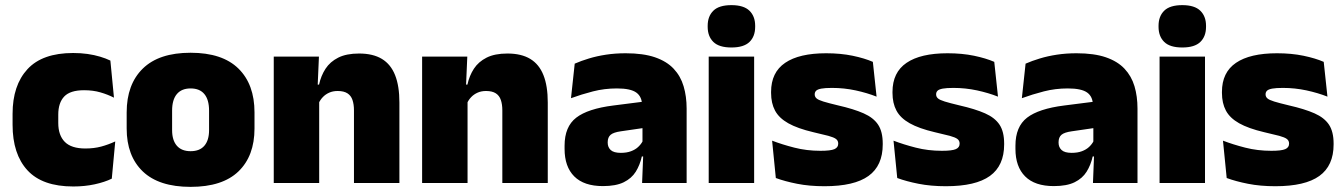

<svg xmlns="http://www.w3.org/2000/svg" viewBox="-20 -713 5235 748"><path d="M265.5 13.5Q145 13.5 87 -49.5Q29 -112.5 29 -227V-269.5Q29 -380.5 87 -443.5Q145 -506.5 265 -506.5Q294.5 -506.5 321 -502.8Q347.5 -499 370 -492.2Q392.5 -485.5 410 -477L424 -332.5Q399.5 -345 371 -353.2Q342.5 -361.5 307.5 -361.5Q253.5 -361.5 230.2 -337Q207 -312.5 207 -266.5V-234Q207 -186 232.5 -160.2Q258 -134.5 312.5 -134.5Q346.5 -134.5 374.2 -142Q402 -149.5 429 -162L415.5 -17Q388 -3.5 349 5Q310 13.5 265.5 13.5Z M722.5 15Q599 15 536.2 -45.2Q473.5 -105.5 473.5 -212.5V-275Q473.5 -384.5 536.5 -446Q599.5 -507.5 722.5 -507.5Q846 -507.5 908.8 -446Q971.5 -384.5 971.5 -275V-212.5Q971.5 -105.5 909 -45.2Q846.5 15 722.5 15ZM722.5 -124Q758 -124 776.2 -145.2Q794.5 -166.5 794.5 -206V-282Q794.5 -324.5 776.2 -346.5Q758 -368.5 722.5 -368.5Q687.5 -368.5 669 -346.5Q650.5 -324.5 650.5 -282V-206Q650.5 -166.5 669 -145.2Q687.5 -124 722.5 -124Z M1536 0H1359V-283Q1359 -306.5 1353.2 -323.5Q1347.5 -340.5 1333.5 -349.5Q1319.5 -358.5 1295.5 -358.5Q1277 -358.5 1262.5 -352Q1248 -345.5 1237.8 -334.8Q1227.5 -324 1221.5 -310.5L1194.5 -383.5H1223Q1230.5 -418 1248.2 -445.2Q1266 -472.5 1297.8 -488.5Q1329.5 -504.5 1379 -504.5Q1433 -504.5 1467.8 -483.5Q1502.5 -462.5 1519.2 -420.2Q1536 -378 1536 -313.5ZM1223.5 0H1046.5V-492.5H1222.5L1217 -366L1223.5 -348Z M2114 0H1937V-283Q1937 -306.5 1931.2 -323.5Q1925.5 -340.5 1911.5 -349.5Q1897.5 -358.5 1873.5 -358.5Q1855 -358.5 1840.5 -352Q1826 -345.5 1815.8 -334.8Q1805.5 -324 1799.5 -310.5L1772.5 -383.5H1801Q1808.5 -418 1826.2 -445.2Q1844 -472.5 1875.8 -488.5Q1907.5 -504.5 1957 -504.5Q2011 -504.5 2045.8 -483.5Q2080.5 -462.5 2097.2 -420.2Q2114 -378 2114 -313.5ZM1801.5 0H1624.5V-492.5H1800.5L1795 -366L1801.5 -348Z M2655 0H2481.5L2486.5 -126L2483 -130.5V-283.5L2481.5 -301.5Q2481.5 -336 2459.2 -352.2Q2437 -368.5 2383.5 -368.5Q2335 -368.5 2290.2 -357Q2245.5 -345.5 2204.5 -330.5L2219 -465Q2244 -476 2274.5 -485.2Q2305 -494.5 2341 -500Q2377 -505.5 2417.5 -505.5Q2486 -505.5 2531.8 -489.8Q2577.5 -474 2604.5 -445.2Q2631.5 -416.5 2643.2 -377Q2655 -337.5 2655 -290ZM2329 12Q2255 12 2217.2 -25.8Q2179.5 -63.5 2179.5 -133V-145.5Q2179.5 -219.5 2224.8 -254.5Q2270 -289.5 2369.5 -302L2495 -318L2505.5 -217L2399 -201.5Q2370 -197.5 2358.8 -187.8Q2347.5 -178 2347.5 -159V-157Q2347.5 -139.5 2359.2 -128.5Q2371 -117.5 2398.5 -117.5Q2421.5 -117.5 2438.2 -123.8Q2455 -130 2466.2 -140.5Q2477.5 -151 2484 -163.5L2509 -103.5H2480.5Q2473 -70 2456.8 -44Q2440.5 -18 2410 -3Q2379.5 12 2329 12Z M2918 0H2741V-492.5H2918ZM2829.5 -528Q2781 -528 2759 -549.8Q2737 -571.5 2737 -608.5V-612.5Q2737 -649.5 2759 -671.2Q2781 -693 2829.5 -693Q2877.5 -693 2899.8 -671.2Q2922 -649.5 2922 -612.5V-608.5Q2922 -571 2899.8 -549.5Q2877.5 -528 2829.5 -528Z M3192 12.5Q3133.5 12.5 3085.5 3Q3037.5 -6.5 3002.5 -19.5L2988 -165Q3027 -150 3074.8 -137.8Q3122.5 -125.5 3176.5 -125.5Q3216 -125.5 3230.8 -132Q3245.5 -138.5 3245.5 -153V-154Q3245.5 -165 3237 -171.5Q3228.5 -178 3207.2 -183.8Q3186 -189.5 3148.5 -198Q3087 -212.5 3051 -232.8Q3015 -253 2999.5 -282Q2984 -311 2984 -351V-355Q2984 -431 3038.8 -468.2Q3093.5 -505.5 3198.5 -505.5Q3255 -505.5 3301.8 -495.8Q3348.5 -486 3380.5 -472L3395 -336.5Q3358.5 -351 3313.5 -360.8Q3268.5 -370.5 3221.5 -370.5Q3194.5 -370.5 3179.8 -367.8Q3165 -365 3159.5 -359.5Q3154 -354 3154 -346V-345Q3154 -336 3161 -329.8Q3168 -323.5 3187.5 -317.5Q3207 -311.5 3244.5 -302.5Q3306 -288.5 3344.5 -271.5Q3383 -254.5 3401 -227.2Q3419 -200 3419 -153.5V-150.5Q3419 -67.5 3363.5 -27.5Q3308 12.5 3192 12.5Z M3665 12.5Q3606.5 12.5 3558.5 3Q3510.5 -6.5 3475.5 -19.5L3461 -165Q3500 -150 3547.8 -137.8Q3595.5 -125.5 3649.5 -125.5Q3689 -125.5 3703.8 -132Q3718.5 -138.5 3718.5 -153V-154Q3718.5 -165 3710 -171.5Q3701.5 -178 3680.2 -183.8Q3659 -189.5 3621.5 -198Q3560 -212.5 3524 -232.8Q3488 -253 3472.5 -282Q3457 -311 3457 -351V-355Q3457 -431 3511.8 -468.2Q3566.5 -505.5 3671.5 -505.5Q3728 -505.5 3774.8 -495.8Q3821.5 -486 3853.5 -472L3868 -336.5Q3831.5 -351 3786.5 -360.8Q3741.5 -370.5 3694.5 -370.5Q3667.5 -370.5 3652.8 -367.8Q3638 -365 3632.5 -359.5Q3627 -354 3627 -346V-345Q3627 -336 3634 -329.8Q3641 -323.5 3660.5 -317.5Q3680 -311.5 3717.5 -302.5Q3779 -288.5 3817.5 -271.5Q3856 -254.5 3874 -227.2Q3892 -200 3892 -153.5V-150.5Q3892 -67.5 3836.5 -27.5Q3781 12.5 3665 12.5Z M4411.5 0H4238L4243 -126L4239.5 -130.5V-283.5L4238 -301.5Q4238 -336 4215.8 -352.2Q4193.5 -368.5 4140 -368.5Q4091.5 -368.5 4046.8 -357Q4002 -345.5 3961 -330.5L3975.5 -465Q4000.5 -476 4031 -485.2Q4061.5 -494.5 4097.5 -500Q4133.5 -505.5 4174 -505.5Q4242.5 -505.5 4288.2 -489.8Q4334 -474 4361 -445.2Q4388 -416.5 4399.8 -377Q4411.5 -337.5 4411.5 -290ZM4085.5 12Q4011.5 12 3973.8 -25.8Q3936 -63.5 3936 -133V-145.5Q3936 -219.5 3981.2 -254.5Q4026.5 -289.5 4126 -302L4251.5 -318L4262 -217L4155.5 -201.5Q4126.5 -197.5 4115.2 -187.8Q4104 -178 4104 -159V-157Q4104 -139.5 4115.8 -128.5Q4127.5 -117.5 4155 -117.5Q4178 -117.5 4194.8 -123.8Q4211.5 -130 4222.8 -140.5Q4234 -151 4240.5 -163.5L4265.5 -103.5H4237Q4229.5 -70 4213.2 -44Q4197 -18 4166.5 -3Q4136 12 4085.5 12Z M4674.5 0H4497.5V-492.5H4674.5ZM4586 -528Q4537.5 -528 4515.5 -549.8Q4493.5 -571.5 4493.5 -608.5V-612.5Q4493.5 -649.5 4515.5 -671.2Q4537.5 -693 4586 -693Q4634 -693 4656.2 -671.2Q4678.5 -649.5 4678.5 -612.5V-608.5Q4678.5 -571 4656.2 -549.5Q4634 -528 4586 -528Z M4948.5 12.5Q4890 12.5 4842 3Q4794 -6.5 4759 -19.5L4744.5 -165Q4783.5 -150 4831.2 -137.8Q4879 -125.5 4933 -125.5Q4972.5 -125.5 4987.2 -132Q5002 -138.5 5002 -153V-154Q5002 -165 4993.5 -171.5Q4985 -178 4963.8 -183.8Q4942.5 -189.5 4905 -198Q4843.5 -212.5 4807.5 -232.8Q4771.5 -253 4756 -282Q4740.5 -311 4740.5 -351V-355Q4740.5 -431 4795.2 -468.2Q4850 -505.5 4955 -505.5Q5011.5 -505.5 5058.2 -495.8Q5105 -486 5137 -472L5151.5 -336.5Q5115 -351 5070 -360.8Q5025 -370.5 4978 -370.5Q4951 -370.5 4936.2 -367.8Q4921.5 -365 4916 -359.5Q4910.5 -354 4910.5 -346V-345Q4910.5 -336 4917.5 -329.8Q4924.5 -323.5 4944 -317.5Q4963.5 -311.5 5001 -302.5Q5062.5 -288.5 5101 -271.5Q5139.5 -254.5 5157.5 -227.2Q5175.5 -200 5175.5 -153.5V-150.5Q5175.5 -67.5 5120 -27.5Q5064.5 12.5 4948.5 12.5Z"/></svg>

Font: Anek Devanagari Medium ExtraBold
Style: Regular
Weight: 800
Version: Version 1.003